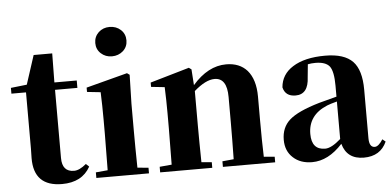

<svg xmlns="http://www.w3.org/2000/svg" viewBox="-54 -934 2160 1061"><g transform="rotate(-5 1025.5 -404.0)"><path d="M407 -66Q361 17 250 17Q93 17 94 -140L95 -193V-505H14V-537L103 -547L155 -707H258L256 -546H380V-505H256V-127Q256 -50 322 -50Q352 -50 390 -82Z M525 -685Q500 -708 500 -743Q500 -778 525 -802Q550 -825 586 -825Q623 -825 648 -802Q673 -779 673 -743Q673 -708 648 -685Q622 -662 586 -662Q550 -662 525 -685ZM733 -31V0H441V-31L507 -37Q509 -155 509 -238V-318Q509 -394 506 -470L431 -478V-502L660 -562L674 -552L670 -392V-238Q670 -153 672 -37Z M1433 -31V0H1143V-31L1206 -37Q1208 -153 1208 -238V-382Q1208 -488 1139 -488Q1090 -488 1025 -431V-238Q1025 -154 1027 -36L1084 -31V0H795V-31L862 -37Q864 -155 864 -238V-321Q864 -395 861 -467L786 -475V-499L1003 -562L1017 -552L1023 -464Q1109 -563 1210 -563Q1284 -563 1326 -516Q1370 -465 1370 -370V-238Q1370 -123 1373 -36Z M1802 -305Q1764 -295 1747 -288Q1640 -244 1640 -139Q1640 -51 1715 -51Q1750 -51 1802 -97ZM1604 -510 1588 -504ZM2051 -61Q2016 17 1924 17Q1830 17 1806 -70Q1727 17 1637 17Q1572 17 1532 -20Q1491 -57 1491 -119Q1491 -188 1537 -229Q1584 -271 1704 -306Q1732 -314 1802 -332V-393Q1802 -471 1781 -500Q1759 -528 1702 -528Q1680 -528 1660 -524L1653 -453Q1649 -358 1578 -358Q1521 -358 1509 -409Q1515 -481 1579 -521Q1645 -563 1759 -563Q1865 -563 1912 -514Q1958 -466 1958 -357V-88Q1958 -37 1989 -37Q2010 -37 2034 -75Z"/></g></svg>

Font: Source Han Serif CN Heavy
Style: Regular
Weight: 900
Designer: Ryoko NISHIZUKA  (kana & ideographs); Frank Grießhammer (Latin, Greek & Cyrillic); Wenlong ZHANG  (bopomofo); Sandoll Co
Foundry: Adobe Systems Incorporated
Version: Version 1.000;PS 1;hotconv 16.6.53;makeotf.lib2.5.65590